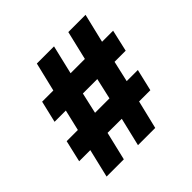

<svg xmlns="http://www.w3.org/2000/svg" viewBox="-168 -843 988 988"><g transform="rotate(-45 326.0 -349.5)"><path d="M71 -17.5 108 -173H27L54.5 -291.5H136L163 -406H81L109 -524.5H190.5L228.5 -682.5H353.5L316 -524.5H420L457.5 -682.5H583L545 -524.5H625.5L598.5 -406H517.5L491.5 -291.5H572.5L544.5 -172.5H462.5L425 -17.5H299.5L336.5 -172.5L233.5 -173L196.5 -17.5ZM261 -291.5H366L392 -406H287Z"/></g></svg>

Font: Geologica ExtraBold
Style: Regular
Weight: 800
Designer: Sindre Bremnes, Frode Helland
Foundry: Monokrom Skriftforlag AS
Version: Version 1.010;gftools[0.9.28]